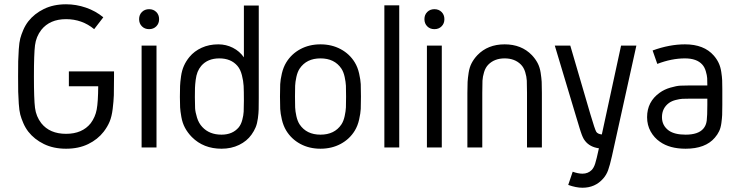

<svg xmlns="http://www.w3.org/2000/svg" viewBox="-20 -692 3459 901"><path d="M290 -671.9Q337.4 -671.9 383.1 -656.2Q428.7 -640.6 464.8 -610.8L421.9 -555.2Q365.2 -602.1 290 -602.1Q213.9 -602.1 173.8 -551.8Q149.4 -520 144.3 -479.7Q139.2 -439.5 139.2 -333Q139.2 -226.1 144.3 -185.8Q149.4 -145.5 173.8 -113.8Q213.4 -64 290 -64Q366.2 -64 405.8 -113.8Q427.2 -142.6 433.8 -178.2Q440.4 -213.9 440.9 -287.1H303.2V-356.9H515.1V-333Q515.1 -273.4 514.2 -245.1Q513.2 -216.8 508.8 -180.9Q504.4 -145 494.4 -121.1Q484.4 -97.2 466.8 -74.2Q438.5 -37.6 393.8 -15.9Q349.1 5.9 290 5.9Q231 5.9 186 -16.1Q141.1 -38.1 112.8 -74.2Q98.6 -92.8 89.4 -114.3Q80.1 -135.7 75.2 -154.1Q70.3 -172.4 68.1 -205.6Q65.9 -238.8 65.4 -261.2Q64.9 -283.7 64.9 -333Q64.9 -382.3 65.4 -404.8Q65.9 -427.2 68.1 -460.4Q70.3 -493.7 75.2 -512Q80.1 -530.3 89.4 -551.8Q98.6 -573.2 112.8 -591.8Q141.1 -627.9 186 -649.9Q231 -671.9 290 -671.9Z M646 -635.7Q659.2 -648.9 679.7 -648.9Q700.2 -648.9 713.4 -635.7Q726.6 -622.6 726.6 -602.1Q726.6 -581.5 713.4 -568.4Q700.2 -555.2 679.7 -555.2Q659.2 -555.2 646 -568.4Q632.8 -581.5 632.8 -602.1Q632.8 -622.6 646 -635.7ZM644.5 0V-478H714.4V0Z M1004.4 -483.9Q1041 -483.9 1072.8 -467.8Q1104.5 -451.7 1124.5 -422.9V-666H1194.3V-231.9Q1194.3 -195.8 1193.8 -178.5Q1193.4 -161.1 1190.2 -136.7Q1187 -112.3 1179.7 -94.7Q1172.4 -77.1 1160.2 -60.1Q1138.7 -29.8 1102.1 -12Q1065.4 5.9 1019.5 5.9Q935.1 5.9 880.4 -48.8Q860.4 -69.3 848.1 -92.3Q835.9 -115.2 831.1 -142.8Q826.2 -170.4 825.2 -188Q824.2 -205.6 824.2 -236.8Q824.2 -270.5 825 -288.6Q825.7 -306.6 829.6 -334.2Q833.5 -361.8 843.3 -383.5Q853 -405.3 869.1 -424.8Q891.6 -452.1 926.5 -468Q961.4 -483.9 1004.4 -483.9ZM1124.5 -219.2Q1124.5 -265.6 1123.3 -288.8Q1122.1 -312 1115.2 -339.1Q1108.4 -366.2 1094.2 -382.8Q1064 -418 1009.3 -418Q954.6 -418 924.3 -382.8Q913.6 -370.1 907.2 -354.2Q900.9 -338.4 898.2 -316.4Q895.5 -294.4 895 -279.5Q894.5 -264.6 894.5 -236.8Q894.5 -202.1 895.5 -184.3Q896.5 -166.5 904.5 -140.1Q912.6 -113.8 929.2 -96.2Q962.4 -60.1 1019.5 -60.1Q1071.3 -60.1 1100.1 -94.2Q1111.3 -107.9 1116.9 -129.2Q1122.6 -150.4 1123.5 -168Q1124.5 -185.5 1124.5 -219.2Z M1483.9 -418Q1418.5 -418 1386.2 -370.1Q1376 -354.5 1370.8 -330.8Q1365.7 -307.1 1365 -289.8Q1364.3 -272.5 1364.3 -238.8Q1364.3 -205.6 1365 -188Q1365.7 -170.4 1370.8 -147Q1376 -123.5 1386.2 -107.9Q1418.5 -60.1 1483.9 -60.1Q1549.8 -60.1 1582 -107.9Q1592.3 -123.5 1597.4 -147Q1602.5 -170.4 1603.3 -188Q1604 -205.6 1604 -238.8Q1604 -272.5 1603.3 -289.8Q1602.5 -307.1 1597.4 -330.8Q1592.3 -354.5 1582 -370.1Q1549.8 -418 1483.9 -418ZM1645 -398.9Q1658.7 -376.5 1665.3 -346.9Q1671.9 -317.4 1672.9 -297.1Q1673.8 -276.9 1673.8 -238.8Q1673.8 -201.2 1672.9 -180.9Q1671.9 -160.6 1665.3 -131.1Q1658.7 -101.6 1645 -79.1Q1620.6 -39.1 1578.6 -16.6Q1536.6 5.9 1483.9 5.9Q1431.2 5.9 1389.4 -16.6Q1347.7 -39.1 1323.2 -79.1Q1309.6 -101.6 1302.7 -130.9Q1295.9 -160.2 1294.9 -180.9Q1293.9 -201.7 1293.9 -238.8Q1293.9 -275.9 1294.9 -296.9Q1295.9 -317.9 1302.7 -347.2Q1309.6 -376.5 1323.2 -398.9Q1347.7 -439 1389.4 -461.4Q1431.2 -483.9 1483.9 -483.9Q1536.6 -483.9 1578.6 -461.4Q1620.6 -439 1645 -398.9Z M1783.7 -667H1853.5V0H1783.7Z M1984.9 -635.7Q1998 -648.9 2018.6 -648.9Q2039.1 -648.9 2052.2 -635.7Q2065.4 -622.6 2065.4 -602.1Q2065.4 -581.5 2052.2 -568.4Q2039.1 -555.2 2018.6 -555.2Q1998 -555.2 1984.9 -568.4Q1971.7 -581.5 1971.7 -602.1Q1971.7 -622.6 1984.9 -635.7ZM1983.4 0V-478H2053.2V0Z M2476.1 -433.1Q2492.7 -415.5 2502.9 -396Q2513.2 -376.5 2517.1 -350.8Q2521 -325.2 2522 -307.6Q2522.9 -290 2522.9 -255.9V0H2453.1V-255.9Q2453.1 -294.9 2452.1 -313.5Q2451.2 -332 2444.6 -353.8Q2438 -375.5 2424.3 -389.2Q2395.5 -418 2348.1 -418Q2300.8 -418 2272 -389.2Q2258.3 -375.5 2251.7 -353.8Q2245.1 -332 2244.1 -313.5Q2243.2 -294.9 2243.2 -255.9V0H2173.3V-255.9Q2173.3 -290 2174.3 -307.6Q2175.3 -325.2 2179.2 -350.8Q2183.1 -376.5 2193.4 -396Q2203.6 -415.5 2220.2 -433.1Q2269 -483.9 2348.1 -483.9Q2427.2 -483.9 2476.1 -433.1Z M2583.5 -478H2656.2L2750.5 -155.8Q2772 -83 2778.3 -73.2Q2785.2 -63 2804.2 -61L2894.5 -478H2966.3L2851.6 41Q2841.8 84.5 2833.7 106.7Q2825.7 128.9 2810.5 146Q2772.9 189 2713.4 189Q2683.6 189 2646.5 175.8L2667.5 113.8Q2692.9 123 2713.4 123Q2739.3 123 2756.3 106Q2766.6 95.7 2772.9 75.9Q2779.3 56.2 2790.5 3.9Q2748 -2 2725.6 -30.8Q2722.2 -35.2 2719.7 -39.1Q2717.3 -43 2714.6 -49.1Q2711.9 -55.2 2710.2 -59.6Q2708.5 -64 2705.1 -74.2Q2701.7 -84.5 2699.7 -91.1Q2697.8 -97.7 2692.9 -113.8Q2688 -129.9 2684.6 -141.1Z M3369.6 -200.2Q3369.6 -168 3368.9 -152.3Q3368.2 -136.7 3365.2 -114.5Q3362.3 -92.3 3354.7 -76.4Q3347.2 -60.5 3334.5 -45.9Q3290.5 5.9 3197.3 5.9Q3122.6 5.9 3076.7 -26.9Q3049.8 -45.4 3033.2 -75.2Q3016.6 -105 3016.6 -142.1Q3016.6 -214.8 3075.7 -256.8Q3097.2 -272.5 3126 -280.8Q3154.8 -289.1 3172.1 -290Q3189.5 -291 3217.3 -291H3299.3Q3299.3 -312.5 3298.6 -325.2Q3297.9 -337.9 3292.2 -357.4Q3286.6 -377 3275.4 -389.2Q3249.5 -418 3194.3 -418Q3131.8 -418 3064.5 -392.1L3042.5 -455.1Q3121.6 -483.9 3194.3 -483.9Q3283.7 -483.9 3329.6 -431.2Q3343.8 -415 3352.5 -396.5Q3361.3 -377.9 3364.7 -354.5Q3368.2 -331.1 3368.9 -315.9Q3369.6 -300.8 3369.6 -273.9ZM3299.3 -200.2V-229H3217.3Q3194.3 -229 3181.9 -228.3Q3169.4 -227.5 3151.1 -222.9Q3132.8 -218.3 3119.6 -209Q3086.4 -184.6 3086.4 -142.1Q3086.4 -102.5 3118.7 -79.1Q3146 -60.1 3197.3 -60.1Q3256.3 -60.1 3280.3 -87.9Q3293.5 -103 3296.4 -125.5Q3299.3 -147.9 3299.3 -200.2Z"/></svg>

Font: Gidolinya
Style: Regular
Weight: 400
Version: Version 1.0.3